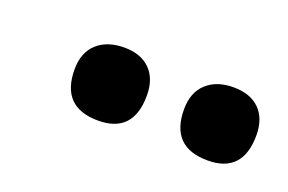

<svg xmlns="http://www.w3.org/2000/svg" viewBox="-34 -648 393 262"><g transform="rotate(20 162.5 -517.0)"><path d="M274 -464Q220 -464 220 -519Q220 -543.2 234.5 -556.6Q249 -570 273.5 -570Q298 -570 311.5 -556.6Q325 -543.2 325 -519Q325 -464 274 -464ZM115 -464Q61 -464 61 -519Q61 -543.2 75.5 -556.6Q90.1 -570 115 -570Q139 -570 152.5 -556.6Q166 -543.2 166 -519Q166 -464 115 -464Z"/></g></svg>

Font: Cormorant Light
Style: Italic
Weight: 300
Italic angle: -10°
Designer: Christian Thalmann (Catharsis Fonts)
Foundry: Catharsis Fonts
Version: Version 4.000